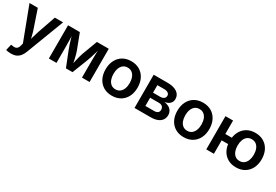

<svg xmlns="http://www.w3.org/2000/svg" viewBox="51 -1519 3879 2698"><g transform="rotate(30 1990.5 -170.0)"><path d="M62.5 196.8 85.4 97.7 110.8 100.6Q136.7 106.4 156.7 102.5Q176.8 98.6 190.4 83.3Q204.1 67.9 210.9 39.1L221.2 1L16.6 -539.1H151.4L250 -248.5Q267.1 -198.2 278.6 -147.9Q290 -97.7 303.7 -45.9H270Q283.2 -97.7 296.4 -148.2Q309.6 -198.7 326.7 -248.5L427.7 -539.1H561L327.6 73.2Q311 116.2 286.6 146.2Q262.2 176.3 227.8 191.7Q193.4 207 146.5 207Q121.1 207 98.9 204.1Q76.7 201.2 62.5 196.8Z M642.1 0V-539.1H833.5L927.2 -293.5Q936.5 -267.6 944.6 -238Q952.6 -208.5 959.5 -178.2Q966.3 -147.9 971.9 -119.1Q977.5 -90.3 982.4 -65.4H963.4Q967.8 -89.4 973.6 -117.9Q979.5 -146.5 986.3 -177Q993.2 -207.5 1001.2 -237.3Q1009.3 -267.1 1018.6 -293.5L1110.4 -539.1H1302.7V0H1179.2V-233.4Q1179.2 -260.7 1179.7 -291.7Q1180.2 -322.8 1180.9 -355.7Q1181.6 -388.7 1182.1 -421.9Q1182.6 -455.1 1183.1 -486.3H1194.8Q1184.1 -440.4 1171.9 -397.5Q1159.7 -354.5 1146 -313.7Q1132.3 -272.9 1117.2 -233.4L1025.9 0H918.9L826.2 -233.4Q810.5 -273.4 796.9 -314.5Q783.2 -355.5 771 -398.4Q758.8 -441.4 748 -486.3H761.2Q761.2 -457 762.2 -424.3Q763.2 -391.6 763.9 -358.2Q764.6 -324.7 765.1 -293Q765.6 -261.2 765.6 -233.4V0Z M1667 11.2Q1588.4 11.2 1530 -23.7Q1471.7 -58.6 1439.7 -121.3Q1407.7 -184.1 1407.7 -267.6Q1407.7 -351.1 1439.7 -414.1Q1471.7 -477.1 1530 -512Q1588.4 -546.9 1667 -546.9Q1746.1 -546.9 1804.4 -512Q1862.8 -477.1 1894.8 -414.1Q1926.8 -351.1 1926.8 -267.6Q1926.8 -184.1 1894.8 -121.3Q1862.8 -58.6 1804.4 -23.7Q1746.1 11.2 1667 11.2ZM1667 -91.8Q1710.4 -91.8 1739.7 -115Q1769 -138.2 1783.9 -178Q1798.8 -217.8 1798.8 -267.6Q1798.8 -318.4 1783.9 -358.2Q1769 -397.9 1739.7 -420.9Q1710.4 -443.8 1667 -443.8Q1624 -443.8 1594.7 -420.9Q1565.4 -397.9 1550.8 -358.2Q1536.1 -318.4 1536.1 -267.6Q1536.1 -217.8 1550.8 -178Q1565.4 -138.2 1594.7 -115Q1624 -91.8 1667 -91.8Z M2031.7 0V-539.1H2259.3Q2355.5 -539.1 2411.6 -501.2Q2467.8 -463.4 2467.8 -394.5Q2467.8 -349.6 2438 -320.8Q2408.2 -292 2354 -282.2Q2395.5 -278.3 2426.8 -260.7Q2458 -243.2 2475.6 -214.4Q2493.2 -185.5 2493.2 -147.5Q2493.2 -103 2470 -69.6Q2446.8 -36.1 2402.3 -18.1Q2357.9 0 2294.4 0ZM2149.9 -100.6H2293.5Q2329.6 -100.6 2349.6 -117.2Q2369.6 -133.8 2369.6 -162.6Q2369.6 -196.3 2349.6 -215.1Q2329.6 -233.9 2293.5 -233.9H2149.9ZM2149.9 -315.9H2262.2Q2301.8 -315.9 2324.2 -332.5Q2346.7 -349.1 2346.7 -378.4Q2346.7 -406.2 2323.5 -422.1Q2300.3 -438 2259.3 -438H2149.9Z M2831.5 11.2Q2752.9 11.2 2694.6 -23.7Q2636.2 -58.6 2604.2 -121.3Q2572.3 -184.1 2572.3 -267.6Q2572.3 -351.1 2604.2 -414.1Q2636.2 -477.1 2694.6 -512Q2752.9 -546.9 2831.5 -546.9Q2910.6 -546.9 2969 -512Q3027.3 -477.1 3059.3 -414.1Q3091.3 -351.1 3091.3 -267.6Q3091.3 -184.1 3059.3 -121.3Q3027.3 -58.6 2969 -23.7Q2910.6 11.2 2831.5 11.2ZM2831.5 -91.8Q2875 -91.8 2904.3 -115Q2933.6 -138.2 2948.5 -178Q2963.4 -217.8 2963.4 -267.6Q2963.4 -318.4 2948.5 -358.2Q2933.6 -397.9 2904.3 -420.9Q2875 -443.8 2831.5 -443.8Q2788.6 -443.8 2759.3 -420.9Q2730 -397.9 2715.3 -358.2Q2700.7 -318.4 2700.7 -267.6Q2700.7 -217.8 2715.3 -178Q2730 -138.2 2759.3 -115Q2788.6 -91.8 2831.5 -91.8Z M3196.3 0V-539.1H3319.8V0ZM3286.6 -217.8V-321.3H3466.8V-217.8ZM3680.7 11.2Q3602.1 11.2 3543.7 -23.7Q3485.4 -58.6 3453.4 -121.3Q3421.4 -184.1 3421.4 -267.6Q3421.4 -351.1 3453.4 -414.1Q3485.4 -477.1 3543.7 -512Q3602.1 -546.9 3680.7 -546.9Q3759.8 -546.9 3818.1 -512Q3876.5 -477.1 3908.4 -414.1Q3940.4 -351.1 3940.4 -267.6Q3940.4 -184.1 3908.4 -121.3Q3876.5 -58.6 3818.1 -23.7Q3759.8 11.2 3680.7 11.2ZM3680.7 -91.8Q3724.1 -91.8 3753.4 -115Q3782.7 -138.2 3797.6 -178Q3812.5 -217.8 3812.5 -267.6Q3812.5 -318.4 3797.6 -358.2Q3782.7 -397.9 3753.4 -420.9Q3724.1 -443.8 3680.7 -443.8Q3637.7 -443.8 3608.4 -420.9Q3579.1 -397.9 3564.5 -358.2Q3549.8 -318.4 3549.8 -267.6Q3549.8 -217.8 3564.5 -178Q3579.1 -138.2 3608.4 -115Q3637.7 -91.8 3680.7 -91.8Z"/></g></svg>

Font: Inter 18pt SemiBold
Style: Regular
Weight: 600
Designer: Rasmus Andersson
Foundry: rsms
Version: Version 4.001;git-66647c0bb